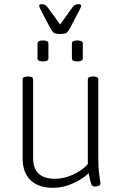

<svg xmlns="http://www.w3.org/2000/svg" viewBox="-20 -890 597 916"><path d="M233 6Q163 6 125.5 -30.5Q88 -67 88 -134V-511Q88 -525 111 -525H116Q138 -525 138 -511V-136Q138 -37 243 -37Q284 -37 327.5 -56.5Q371 -76 399 -107V-511Q399 -525 422 -525H426Q449 -525 449 -511V-150Q449 -85 454 -53Q459 -21 459 -14Q459 -7 451 -3.5Q443 0 433 0Q420 0 415.5 -11Q411 -22 403 -64Q377 -38 330 -16Q283 6 233 6ZM349 -597Q323 -597 323 -611V-683Q323 -697 349 -697Q375 -697 375 -683V-611Q375 -597 349 -597ZM185 -597Q159 -597 159 -611V-683Q159 -697 185 -697Q211 -697 211 -683V-611Q211 -597 185 -597ZM355 -870Q367 -870 367 -862Q367 -858 362.5 -848.5Q358 -839 354 -832L313 -754Q304 -738 296.5 -733Q289 -728 267 -728Q245 -728 237.5 -733Q230 -738 221 -754L180 -832Q167 -856 167 -862Q167 -870 179 -870Q188 -870 195 -866.5Q202 -863 211 -850L267 -773L322 -850Q331 -863 338 -866.5Q345 -870 355 -870Z"/></svg>

Font: Asap ExtraLight
Style: Regular
Weight: 200
Designer: Pablo Cosgaya
Foundry: Omnibus-Type
Version: Version 3.001; ttfautohint (v1.8.4.7-5d5b)